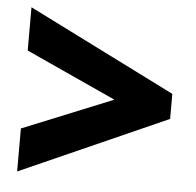

<svg xmlns="http://www.w3.org/2000/svg" viewBox="-45 -682 655 641"><g transform="rotate(5 283.0 -362.0)"><path d="M528.8 -390.1V-306.2L35.2 -86.9V-231L337.9 -354L35.2 -492.2V-637.2Z"/></g></svg>

Font: Open Sans Hebrew Extra Bold
Style: Regular
Weight: 800
Foundry: Ascender Corporation, Yanek Iontef
Version: Version 2.001;PS 002.001;hotconv 1.0.70;makeotf.lib2.5.58329